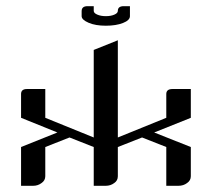

<svg xmlns="http://www.w3.org/2000/svg" viewBox="-20 -599 683 619"><path d="M243.2 -546.9V-563Q243.2 -579.1 262.2 -579.1H282.2V-564Q282.2 -556.6 293.9 -551.8Q305.2 -546.9 321.3 -546.9Q337.4 -546.9 348.6 -551.8Q359.9 -556.6 359.9 -564Q359.9 -579.1 378.9 -579.1H398.9V-546.9Q398.9 -533.7 376.5 -524.9Q354 -516.1 321.3 -516.1Q288.1 -516.1 266.1 -525.4Q243.2 -535.2 243.2 -546.9ZM47.9 0V-125L165 -171.9L47.9 -219.2V-295.9Q47.9 -312 66.9 -312H126V-219.2L282.2 -155.8V-438L359.9 -469.2V-155.8L516.1 -219.2V-295.9Q516.1 -312 536.1 -312H595.2V-219.2L477.1 -171.9L595.2 -125V-30.8Q595.2 -17.1 583 -8.8Q571.3 0 555.2 0H516.1V-125L438 -155.8L359.9 -125V-30.8Q359.9 -16.6 348.1 -8.8Q336.4 0 320.8 0H282.2V-125L204.1 -155.8L126 -125V-30.8Q126 -17.1 113.8 -8.8Q102.1 0 86.9 0Z"/></svg>

Font: Hhenum
Style: Regular
Weight: 400
Designer: T. Christopher White
Version: Version 1.0